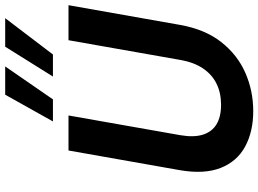

<svg xmlns="http://www.w3.org/2000/svg" viewBox="-148 -836 996 740"><g transform="rotate(-90 350.0 -466.0)"><path d="M292 12Q213 12 155.5 -19Q98 -50 73 -113Q48 -176 64 -270L140 -700H275L199 -269Q190 -217 201 -182Q212 -147 241 -129.5Q270 -112 316 -112Q362 -112 397.5 -129.5Q433 -147 456.5 -182Q480 -217 489 -269L565 -700H700L624 -270Q607 -174 558 -111.5Q509 -49 439.5 -18.5Q370 12 292 12ZM425 -760 540 -944H650L510 -760ZM252 -760 355 -944H464L337 -760Z"/></g></svg>

Font: DM Sans 10pt
Style: Bold Italic
Weight: 700
Italic angle: -10°
Version: Version 4.004;gftools[0.9.30]